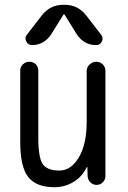

<svg xmlns="http://www.w3.org/2000/svg" viewBox="-20 -780 540 810"><path d="M210 9.8Q132.8 9.8 99.1 -33.2Q65.4 -76.2 65.4 -179.7V-482.4Q65.4 -498 76.7 -508.8Q87.9 -519.5 104 -519.5Q120.1 -519.5 130.9 -508.8Q141.6 -498 141.6 -482.4V-198.2Q141.6 -115.2 160.2 -87.9Q178.7 -60.5 230.5 -60.5Q279.3 -60.5 312.5 -115.7Q345.7 -170.9 345.7 -267.6V-480.5Q345.7 -496.1 357.9 -507.8Q370.1 -519.5 386.2 -519.5Q402.3 -519.5 413.6 -508.3Q424.8 -497.1 424.8 -480.5V-37.1Q424.8 -22.5 414.1 -11.2Q403.3 0 387.7 0Q372.1 0 361.3 -10.7Q350.6 -21.5 349.6 -37.1L348.6 -74.2Q348.6 -75.2 347.7 -75.2Q345.7 -75.2 345.7 -74.2Q327.1 -35.2 290.5 -12.7Q253.9 9.8 210 9.8ZM343.8 -714.8 407.2 -632.8Q417 -620.1 409.7 -605Q402.3 -589.8 385.7 -589.8Q334 -589.8 303.7 -635.7L252 -718.8Q252 -719.7 250 -719.7Q248 -719.7 248 -718.8L196.3 -635.7Q166 -589.8 114.3 -589.8Q98.6 -589.8 90.8 -605Q83 -620.1 92.8 -632.8L156.2 -714.8Q191.4 -759.8 247.1 -759.8H252.9Q308.6 -759.8 343.8 -714.8Z"/></svg>

Font: Rounded Mgen+ 2m regular
Style: Regular
Weight: 400
Designer: [Source Han Sans]
Ryoko NISHIZUKA  (kana & ideographs); Paul D. Hunt (Latin, Greek & Cyrillic); Wenlong ZHANG  (bopomofo
Version: Version 1.059.20150602